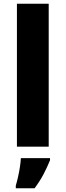

<svg xmlns="http://www.w3.org/2000/svg" viewBox="-20 -780 349 1021"><path d="M239 0H70V-760H239ZM246 72Q231 109 212 145.5Q193 182 164 221H64V207Q70 187 76 160.5Q82 134 86 107.5Q90 81 91 61H246Z"/></svg>

Font: Noto Sans Thai Looped ExtraBold
Style: Regular
Weight: 800
Designer: Sasikarn Vongin, Ben Mitchell
Foundry: The Fontpad Ltd
Version: Version 1.001; ttfautohint (v1.8.4.7-5d5b)